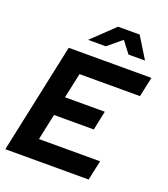

<svg xmlns="http://www.w3.org/2000/svg" viewBox="-162 -1035 1008 1149"><g transform="rotate(20 341.5 -460.0)"><path d="M7 0 156 -700H682.7L655.6 -574.1H270.6L236.2 -414.2H489.6L464.2 -292.1H210.8L175.4 -125.9H564.6L537.7 0ZM248.7 -784.3 390.2 -919.6H527.9L611.1 -784.3H505.8L449.7 -857.8L361.4 -784.3Z"/></g></svg>

Font: Red Hat Display VF
Style: Italic
Weight: 300
Italic angle: -12°
Designer: Pentagram, MCKL
Foundry: Pentagram, MCKL
Version: Version 1.023